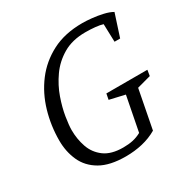

<svg xmlns="http://www.w3.org/2000/svg" viewBox="-149 -754 866 892"><g transform="rotate(-30 284.5 -308.0)"><path d="M276 11Q191 11 140 -18.5Q89 -48 66.5 -98Q44 -148 44 -207Q44 -287 66 -362Q88 -437 133 -496.5Q178 -556 246.5 -591.5Q315 -627 409 -627Q431 -627 460 -624Q489 -621 517.5 -614.5Q546 -608 565 -597L526 -477H496L493 -573Q477 -578 452 -580.5Q427 -583 400 -583Q330 -583 280.5 -554Q231 -525 199 -479.5Q167 -434 149.5 -384Q132 -334 125 -290Q118 -246 118 -221Q118 -173 133 -129.5Q148 -86 185 -58.5Q222 -31 286 -31Q315 -31 338 -36Q361 -41 383 -53L419 -238L337 -257L343 -288H563L558 -257L484 -237L444 -30Q408 -9 365.5 1Q323 11 276 11Z"/></g></svg>

Font: Manuale Light
Style: Italic
Weight: 300
Italic angle: -11°
Version: Version 1.002